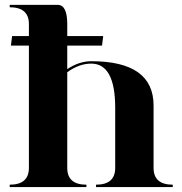

<svg xmlns="http://www.w3.org/2000/svg" viewBox="-20 -762 743 782"><path d="M24.4 -576.2 29.3 -615.2H97.7V-664.1Q97.7 -732.4 19.5 -732.4V-742.2H214.8Q253.9 -742.2 253.9 -664.1V-615.2H400.4L395.5 -576.2H253.9V-480.5Q302.7 -512.7 351.6 -512.7Q605.5 -512.7 605.5 -332V-78.1Q605.5 -9.8 683.6 -9.8V0H371.1V-9.8Q449.2 -9.8 449.2 -78.1V-322.3Q449.2 -502.9 351.6 -502.9Q301.8 -502.9 253.9 -467.8V-78.1Q253.9 -9.8 332 -9.8V0H19.5V-9.8Q97.7 -9.8 97.7 -78.1V-576.2Z"/></svg>

Font: spinwerad
Style: Bold
Weight: 700
Width: 7
Version: Version 0.3